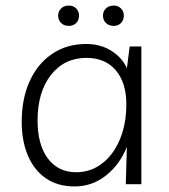

<svg xmlns="http://www.w3.org/2000/svg" viewBox="-20 -662 607 690"><path d="M488 -495V0H432L436 -134Q410 -70 360.5 -31Q311 8 248 8Q187 8 144.5 -21.5Q102 -51 80 -103.5Q58 -156 58 -224Q58 -307 86.5 -370Q115 -433 167.5 -468.5Q220 -504 290 -504Q341 -504 380 -479.5Q419 -455 436 -417L446 -495ZM291 -454Q211 -454 163 -392.5Q115 -331 115 -229Q115 -142 152 -92.5Q189 -43 254 -43Q306 -43 347 -74.5Q388 -106 411 -161.5Q434 -217 434 -287Q434 -365 396 -409.5Q358 -454 291 -454ZM227 -569Q210 -569 199.5 -579.5Q189 -590 189 -606Q189 -621 199.5 -631.5Q210 -642 227 -642Q244 -642 254 -631.5Q264 -621 264 -606Q264 -590 254 -579.5Q244 -569 227 -569ZM389 -569Q371 -569 360.5 -579.5Q350 -590 350 -606Q350 -621 360.5 -631.5Q371 -642 389 -642Q405 -642 415 -631.5Q425 -621 425 -606Q425 -590 415 -579.5Q405 -569 389 -569Z"/></svg>

Font: Livvic Light
Style: Regular
Weight: 300
Designer: Jacques Le Bailly, Baron von Fonthausen
Version: Version 1.001; ttfautohint (v1.8.2)